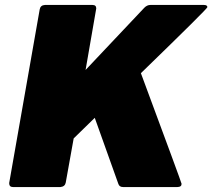

<svg xmlns="http://www.w3.org/2000/svg" viewBox="-20 -754 856 774"><path d="M695 0H476Q461 0 457 -13L362 -279L277 -196L245 -18Q242 -2 224 0H32Q17 0 17 -16L140 -716Q143 -733 161 -734H353Q368 -734 368 -720Q368 -717 325 -472L562 -723Q573 -734 586 -734H802Q816 -734 816 -725Q816 -719 548 -459Q712 -17 712 -13Q712 0 695 0Z"/></svg>

Font: YamahaIndonesia935. App Black
Style: Italic
Weight: 900
Italic angle: -10°
Designer: Dalton Maag Ltd
Foundry: Dalton Maag Ltd
Version: Version 1.002; January 01, 2024; Regular/Italic